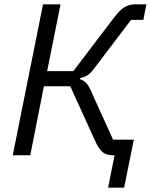

<svg xmlns="http://www.w3.org/2000/svg" viewBox="-20 -718 697 888"><path d="M480 150 519 -46 540 0H499Q472 0 454.5 -14.5Q437 -29 421 -64L305 -319H183L120 0H39L179 -698H260L198 -389H319L507 -636Q536 -674 557.5 -686Q579 -698 607 -698H657L643 -626H586L416 -402Q399 -379 384.5 -370Q370 -361 351 -357L350 -352Q367 -346 378.5 -334Q390 -322 400 -299L503 -72H599L554 150Z"/></svg>

Font: IBM Plex Sans
Style: Italic
Weight: 400
Italic angle: -11.31°
Designer: Mike Abbink, Paul van der Laan, Pieter van Rosmalen
Foundry: Bold Monday
Version: Version 3.201